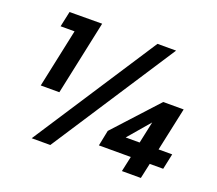

<svg xmlns="http://www.w3.org/2000/svg" viewBox="-124 -916 1226 1086"><g transform="rotate(20 489.5 -372.5)"><path d="M109 -298 184 -651H100L120 -744L316 -745L221 -298ZM163 0 649 -745H761L275 0ZM941 -186 921 -92H840L820 0H706L726 -92H534L553 -186L792 -447H915L859 -186ZM661 -186H745L773 -317Z"/></g></svg>

Font: Plus Jakarta Display
Style: Bold Italic
Weight: 700
Italic angle: -12°
Designer: Gumpita Rahayu
Foundry: Tokotype Studio
Version: Version 1.000;hotconv 1.0.109;makeotfexe 2.5.65596